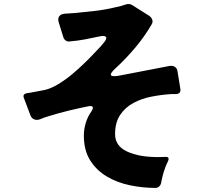

<svg xmlns="http://www.w3.org/2000/svg" viewBox="-20 -849 1040 941"><path d="M742 72Q679 72 616.5 59Q554 46 503.5 16Q453 -14 422 -63Q391 -112 391 -185Q391 -216 400.5 -247Q410 -278 428 -303Q448 -335 412 -328Q363 -318 315.5 -306.5Q268 -295 220 -280Q192 -272 175 -264Q160 -259 147.5 -264Q135 -269 129 -284L97 -369Q90 -387 110 -392L130 -395L199 -408Q230 -415 265.5 -436.5Q301 -458 335 -486.5Q369 -515 400 -545.5Q431 -576 453 -600Q463 -610 472 -620Q481 -630 489 -640Q505 -659 499.5 -667.5Q494 -676 470 -671Q434 -663 396.5 -656Q359 -649 322 -646Q311 -644 302 -650.5Q293 -657 290 -668L268 -739Q262 -758 270.5 -769.5Q279 -781 299 -782Q320 -784 344 -785Q395 -790 445 -795.5Q495 -801 544 -813Q560 -816 572.5 -819.5Q585 -823 596 -827Q614 -833 628 -824L712 -771Q723 -763 726.5 -751.5Q730 -740 723 -729Q688 -669 642.5 -615Q597 -561 546 -514Q493 -466 563 -478L812 -526Q827 -528 837.5 -521Q848 -514 850 -499L864 -413Q867 -390 844 -388H820Q772 -385 723 -375.5Q674 -366 634 -344.5Q594 -323 569 -286Q544 -249 544 -191Q544 -127 618 -100Q682 -75 789 -80Q814 -82 803 -58Q800 -53 797.5 -46.5Q795 -40 792 -34Q787 -20 782.5 -6Q778 8 775 22Q773 29 772 35Q771 41 770 46Q768 57 760.5 64.5Q753 72 742 72Z"/></svg>

Font: Higure Gothic Black
Style: Regular
Weight: 900
Designer: Yoshimichi Ohira
Foundry: Positype
Version: Version 1.000